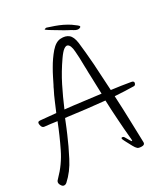

<svg xmlns="http://www.w3.org/2000/svg" viewBox="-182 -1010 1147 1307"><g transform="rotate(-20 391.5 -356.5)"><path d="M507.8 -331.1Q500 -365.2 493.2 -400.4Q485.4 -435.5 478.5 -470.7Q475.6 -483.4 472.7 -497.1Q469.7 -509.8 467.8 -523.4Q465.8 -532.2 463.9 -541Q461.9 -550.8 460 -560.5Q451.2 -610.4 437.5 -662.1Q424.8 -712.9 402.3 -718.8Q390.6 -721.7 375 -706.1Q360.4 -691.4 340.8 -649.4Q301.8 -565.4 277.3 -483.4Q252.9 -401.4 233.4 -316.4Q300.8 -321.3 370.1 -324.2Q439.5 -328.1 507.8 -331.1ZM74.2 158.2Q64.5 168.9 53.7 168.9Q43 169.9 32.2 157.2Q21.5 145.5 21.5 133.8Q21.5 123 31.2 111.3Q88.9 28.3 115.2 -65.4Q142.6 -160.2 162.1 -257.8Q137.7 -256.8 112.3 -255.9Q87.9 -253.9 63.5 -252.9Q46.9 -252 38.1 -276.4Q29.3 -300.8 50.8 -302.7Q80.1 -305.7 111.3 -307.6Q141.6 -310.5 172.9 -312.5Q181.6 -352.5 191.4 -392.6Q200.2 -432.6 212.9 -472.7Q213.9 -478.5 215.8 -484.4Q217.8 -491.2 220.7 -499Q226.6 -522.5 236.3 -551.8Q245.1 -582 256.8 -613.3Q277.3 -670.9 306.6 -720.7Q336.9 -770.5 374 -778.3Q411.1 -787.1 437.5 -772.5Q463.9 -757.8 479.5 -709Q501 -638.7 526.4 -539.1Q550.8 -439.5 575.2 -333Q613.3 -335 651.4 -335.9Q689.5 -335.9 725.6 -336.9Q745.1 -336.9 745.1 -323.2Q745.1 -322.3 745.1 -321.3Q743.2 -305.7 732.4 -303.7Q696.3 -297.9 659.2 -293Q623 -288.1 585.9 -284.2Q610.4 -178.7 629.9 -82Q650.4 14.6 663.1 78.1Q666 96.7 642.6 100.6Q618.2 104.5 609.4 98.6Q597.7 91.8 583 73.2Q568.4 55.7 554.7 37.1Q551.8 33.2 547.9 28.3Q544.9 24.4 542 20.5Q524.4 -2 536.1 -3.9Q546.9 -6.8 554.7 2.9Q589.8 46.9 592.8 43Q595.7 39.1 590.8 23.4Q590.8 22.5 590.8 21.5Q589.8 20.5 589.8 20.5Q568.4 -56.6 550.8 -129.9Q532.2 -204.1 516.6 -278.3Q446.3 -272.5 375 -268.6Q304.7 -264.6 234.4 -261.7Q230.5 -261.7 226.6 -260.7Q221.7 -260.7 217.8 -260.7Q216.8 -253.9 214.8 -247.1Q213.9 -240.2 211.9 -233.4Q208 -212.9 203.1 -192.4Q198.2 -171.9 193.4 -150.4Q175.8 -73.2 149.4 10.7Q124 94.7 74.2 158.2ZM476.6 -841.8Q489.3 -835.9 513.7 -823.2Q538.1 -810.5 519.5 -800.8Q503.9 -792 479.5 -801.8Q455.1 -811.5 437.5 -816.4Q423.8 -820.3 412.1 -825.2Q399.4 -830.1 386.7 -835Q365.2 -843.8 340.8 -852.5Q316.4 -861.3 296.9 -871.1Q290 -875 297.9 -877.9Q304.7 -881.8 308.6 -881.8Q308.6 -881.8 308.6 -881.8Q337.9 -877.9 367.2 -873Q395.5 -868.2 423.8 -860.4Q437.5 -856.4 451.2 -851.6Q463.9 -847.7 476.6 -841.8Z"/></g></svg>

Font: Mrs Husband
Style: Regular
Weight: 400
Version: Version 1.0